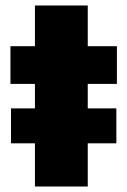

<svg xmlns="http://www.w3.org/2000/svg" viewBox="-20 -678 463 698"><path d="M107 0V-157H20V-284H107V-373H18V-510H107V-658H299V-510H405V-373H299V-284H403V-157H299V0Z"/></svg>

Font: Saira ExtraBold
Style: Regular
Weight: 800
Designer: Hector Gatti with collaboration of the Omnibus-Type team
Foundry: Omnibus-Type
Version: Version 1.100; ttfautohint (v1.8.3)